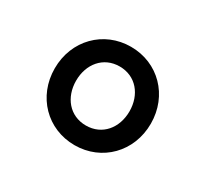

<svg xmlns="http://www.w3.org/2000/svg" viewBox="-83 -831 635 592"><g transform="rotate(30 234.0 -535.0)"><path d="M234 -360C331 -360 405 -435 405 -535C405 -635 331 -710 234 -710C137 -710 63 -635 63 -535C63 -435 137 -360 234 -360ZM234 -430C176 -430 139 -476 139 -535C139 -594 176 -640 234 -640C292 -640 329 -594 329 -535C329 -476 292 -430 234 -430Z"/></g></svg>

Font: IBM Plex Arabic Text
Style: Regular
Weight: 450
Designer: Mike Abbink, Paul van der Laan, Pieter van Rosmalen, Wael Morcos, Khajak Apelian
Foundry: Bold Monday
Version: Version 1.0